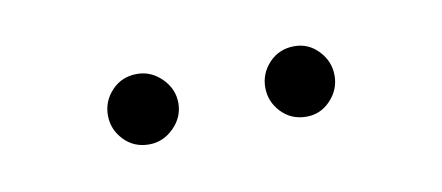

<svg xmlns="http://www.w3.org/2000/svg" viewBox="-26 -737 371 161"><g transform="rotate(-10 159.5 -657.0)"><path d="M93 -627Q80 -627 71.5 -636Q63 -645 63 -657Q63 -669 71.5 -678Q80 -687 93 -687Q105 -687 114 -678Q123 -669 123 -657Q123 -645 114 -636Q105 -627 93 -627ZM227 -627Q214 -627 205.5 -636Q197 -645 197 -657Q197 -669 205.5 -678Q214 -687 227 -687Q239 -687 247.5 -678Q256 -669 256 -657Q256 -645 247.5 -636Q239 -627 227 -627Z"/></g></svg>

Font: Poppins Thin
Style: Regular
Weight: 250
Designer: Ninad Kale (Devanagari), Jonny Pinhorn (Latin)
Foundry: Indian Type Foundry
Version: Version 3.200;PS 1.000;hotconv 16.6.54;makeotf.lib2.5.65590